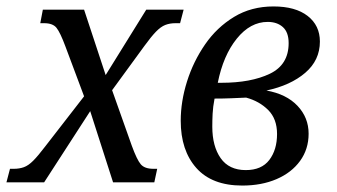

<svg xmlns="http://www.w3.org/2000/svg" viewBox="-58 -566 1045 596"><path d="M-38 0 -27 -42H-15Q2 -42 16 -47Q30 -52 45 -67Q60 -82 82 -111L203 -267L145 -422Q129 -465 117.5 -479.5Q106 -494 79 -494H67L75 -536H203L270 -333L396 -536H512L501 -494H487Q469 -494 455 -488.5Q441 -483 426 -467.5Q411 -452 390 -423L290 -286L351 -114Q367 -70 379 -56Q391 -42 418 -42H430L421 0H293L222 -221L79 0Z M694 10Q600 10 551.5 -44.5Q503 -99 503 -191Q503 -251 522.5 -313Q542 -375 578.5 -428Q615 -481 668.5 -513.5Q722 -546 791 -546Q859 -546 897 -516.5Q935 -487 935 -437Q935 -379 889.5 -340Q844 -301 769 -285Q831 -274 865.5 -237.5Q900 -201 900 -151Q900 -103 873.5 -66.5Q847 -30 800.5 -10Q754 10 694 10ZM773 -498Q719 -498 677 -446Q635 -394 618 -309H629Q721 -309 779.5 -337Q838 -365 838 -432Q838 -466 820 -482Q802 -498 773 -498ZM705 -38Q754 -38 778 -69.5Q802 -101 802 -150Q802 -197 774.5 -224.5Q747 -252 706 -263Q685 -262 660 -261Q635 -260 608 -260Q603 -234 602 -213Q601 -192 601 -173Q601 -112 627 -75Q653 -38 705 -38Z"/></svg>

Font: Noto Serif SemiCondensed
Style: Italic
Weight: 400
Width: 4
Italic angle: -12°
Designer: Monotype Design Team
Foundry: Monotype Imaging Inc.
Version: Version 2.013